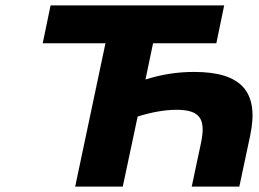

<svg xmlns="http://www.w3.org/2000/svg" viewBox="-20 -690 956 710"><path d="M809 -670H167L138 -530H370L258 0H434L489 -259C540 -275 589 -284 633 -284C724 -284 741 -246 723 -160L689 0H865L905 -188C940 -352 871 -424 698 -424C636 -424 578 -415 518 -396L546 -530H780Z"/></svg>

Font: LT Wave Black
Style: Italic
Weight: 900
Designer: Daniel Lyons
Version: Version 2.5 (Glyphs App)